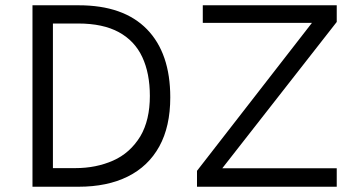

<svg xmlns="http://www.w3.org/2000/svg" viewBox="-20 -710 1348 730"><path d="M103.5 0ZM103.5 0ZM278.3 0H103.5V-689.9H279.3Q449.7 -689.9 538.6 -598.9Q627.4 -507.8 627.4 -339.8Q627.4 -229 585.7 -153.3Q543.9 -77.6 465.8 -38.8Q387.7 0 278.3 0ZM266.6 -70.8Q345.2 -70.8 409.9 -99.4Q474.6 -127.9 513.7 -191.9Q549.8 -253.4 549.8 -345.2Q549.8 -431.2 521 -492.9Q492.2 -554.7 431.9 -587.6Q371.6 -620.6 277.3 -620.6H181.2V-70.8ZM1260.3 0H729V-60.5L1166 -623H751V-689.9H1260.3V-626.5L825.2 -70.3H1260.3Z"/></svg>

Font: Acari Sans
Style: Regular
Weight: 400
Designer: Alfredo Marco Pradil and Stefan Peev
Foundry: Hanken Design Co.
Version: Version 1.045;February 4, 2021;FontCreator 13.0.0.2655 64-bi